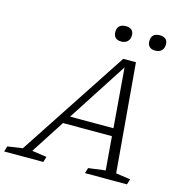

<svg xmlns="http://www.w3.org/2000/svg" viewBox="-191 -1017 1082 1134"><g transform="rotate(15 350.0 -450.5)"><path d="M608.5 -46.5 697 -33.5 687 0H430L440.5 -33.5L544.5 -47L527.5 -252H228.5L95.5 -46.5L185.5 -33.5L175.5 0H-64L-54 -33.5L38 -47L474 -710.5H551.5ZM259 -299.5H524L494.5 -663.5ZM434.5 -806Q412.5 -806 400 -817.5Q387.5 -829 387.5 -851.5Q387.5 -901 440.5 -901Q462 -901 474.8 -890.2Q487.5 -879.5 487.5 -857.5Q487.5 -834 473.8 -820Q460 -806 434.5 -806ZM642.5 -806Q620.5 -806 608 -817.5Q595.5 -829 595.5 -851.5Q595.5 -901 648.5 -901Q670 -901 682.8 -890.2Q695.5 -879.5 695.5 -857.5Q695.5 -834 681.8 -820Q668 -806 642.5 -806Z"/></g></svg>

Font: Newsreader Caption Light
Style: Italic
Weight: 300
Italic angle: -17°
Designer: Hugues Gentile
Foundry: Production Type
Version: Version 1.001